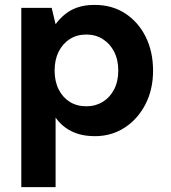

<svg xmlns="http://www.w3.org/2000/svg" viewBox="-20 -544 697 784"><path d="M67 220V-512H191L207 -445Q222 -466 244 -484.5Q266 -503 296 -513.5Q326 -524 366 -524Q438 -524 491.5 -489Q545 -454 575 -393.5Q605 -333 605 -255Q605 -178 573.5 -117.5Q542 -57 488.5 -22.5Q435 12 368 12Q312 12 272 -8Q232 -28 207 -64V220ZM333 -110Q370 -110 399.5 -128Q429 -146 446 -179Q463 -212 463 -256Q463 -300 446 -333Q429 -366 399.5 -384.5Q370 -403 333 -403Q294 -403 265 -384.5Q236 -366 219.5 -333Q203 -300 203 -256Q203 -212 219.5 -179Q236 -146 265 -128Q294 -110 333 -110Z"/></svg>

Font: DM Sans 12pt ExtraBold
Style: Regular
Weight: 800
Version: Version 4.004;gftools[0.9.30]